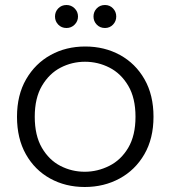

<svg xmlns="http://www.w3.org/2000/svg" viewBox="-20 -740 682 768"><path d="M319 8Q242 8 180.5 -26Q119 -60 83.5 -123Q48 -186 48 -273Q48 -360 84.5 -423Q121 -486 182.5 -520Q244 -554 321 -554Q398 -554 460 -520Q522 -486 558 -423Q594 -360 594 -273Q594 -186 557.5 -123Q521 -60 458.5 -26Q396 8 319 8ZM319 -53Q370 -53 417 -76.5Q464 -100 493 -149Q522 -198 522 -273Q522 -348 493 -397Q464 -446 418 -469.5Q372 -493 320 -493Q268 -493 222.5 -469.5Q177 -446 148 -397Q119 -348 119 -273Q119 -198 147.5 -149Q176 -100 221.5 -76.5Q267 -53 319 -53ZM246 -628Q226 -628 213 -641.5Q200 -655 200 -674Q200 -693 213 -706.5Q226 -720 246 -720Q265 -720 278.5 -706.5Q292 -693 292 -674Q292 -655 278.5 -641.5Q265 -628 246 -628ZM400 -628Q380 -628 367 -641.5Q354 -655 354 -674Q354 -693 367 -706.5Q380 -720 400 -720Q419 -720 432 -706.5Q445 -693 445 -674Q445 -655 432 -641.5Q419 -628 400 -628Z"/></svg>

Font: Poppins Light
Style: Regular
Weight: 300
Designer: Ninad Kale (Devanagari), Jonny Pinhorn (Latin)
Version: Version 5.002